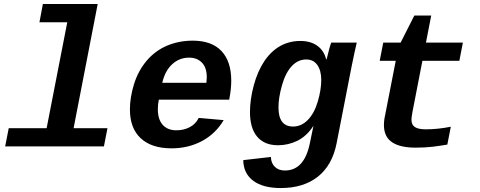

<svg xmlns="http://www.w3.org/2000/svg" viewBox="-20 -745 2440 977"><path d="M354.5 -92.8H526.9L508.8 0H6.3L24.4 -92.8H217.3L322.3 -631.8H180.7L198.2 -724.6H477.1Z M852.5 9.8Q751.5 9.8 696.3 -41.3Q641.1 -92.3 641.1 -188Q641.1 -249.5 661.9 -316.7Q682.6 -383.8 725.6 -435.1Q768.6 -486.3 829.1 -512.2Q889.6 -538.1 960.9 -538.1Q1057.1 -538.1 1106.9 -485.4Q1156.7 -432.6 1156.7 -334.5Q1156.7 -291.5 1147 -241.7L1146.5 -237.8H788.1Q783.2 -213.4 783.2 -189.5Q783.2 -137.2 808.1 -109.6Q833 -82 877.4 -82Q915 -82 945.6 -97.9Q976.1 -113.8 991.2 -145L1118.2 -133.8Q1077.6 -64.9 1008.3 -27.6Q939 9.8 852.5 9.8ZM942.4 -451.7Q892.1 -451.7 855.7 -417.7Q819.3 -383.8 805.7 -323.7H1030.3L1032.2 -351.6Q1032.2 -401.4 1007.3 -426.5Q982.4 -451.7 942.4 -451.7Z M1408.7 211.9Q1317.9 211.9 1268.3 174.6Q1218.8 137.2 1217.8 69.8L1358.4 53.7Q1359.4 85.4 1378.7 104Q1397.9 122.6 1429.7 122.6Q1529.3 122.6 1557.1 -18.1L1574.7 -103H1573.7Q1540 -51.8 1493.4 -28.8Q1446.8 -5.9 1394.5 -5.9Q1325.7 -5.9 1288.8 -49.3Q1252 -92.8 1252 -175.3Q1252 -238.3 1271.2 -310.1Q1290.5 -381.8 1324.5 -432.9Q1358.4 -483.9 1405 -510.3Q1451.7 -536.6 1508.3 -536.6Q1560.5 -536.6 1594.5 -512.2Q1628.4 -487.8 1639.6 -443.4H1642.1Q1658.2 -511.2 1665.5 -528.3H1795.4L1784.2 -479L1769 -406.2L1692.9 -16.1Q1670.9 95.7 1597.7 153.8Q1524.4 211.9 1408.7 211.9ZM1614.7 -337.9Q1614.7 -386.2 1594.7 -414.3Q1574.7 -442.4 1538.6 -442.4Q1496.1 -442.4 1464.4 -408.2Q1432.6 -374 1414.8 -310.8Q1397 -247.6 1397 -198.7Q1397 -101.1 1471.2 -101.1Q1513.7 -101.1 1546.6 -135Q1579.6 -168.9 1597.2 -228.8Q1614.7 -288.6 1614.7 -337.9Z M1993.7 -435.5H1912.1L1930.2 -528.3H2018.6L2088.4 -666H2174.3L2147.5 -528.3H2335.4L2317.4 -435.5H2129.4L2079.1 -176.8Q2073.7 -147.5 2073.7 -136.2Q2073.7 -109.9 2091.3 -98.4Q2108.9 -86.9 2147 -86.9Q2207 -86.9 2273.9 -100.1L2256.3 -9.3Q2237.3 -6.3 2219 -3.4Q2200.7 -0.5 2181.4 1.7Q2162.1 3.9 2140.9 5.1Q2119.6 6.3 2094.7 6.3Q2015.6 6.3 1974.6 -21.5Q1933.6 -49.3 1933.6 -109.4Q1933.6 -123.5 1936 -140.1Q1938.5 -156.7 1993.7 -435.5Z"/></svg>

Font: Cousine
Style: Bold Italic
Weight: 700
Italic angle: -12°
Monospace: yes
Designer: Steve Matteson
Foundry: Ascender Corporation
Version: Version 1.20